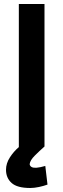

<svg xmlns="http://www.w3.org/2000/svg" viewBox="-20 -725 315 958"><path d="M202 -705H74V9Q49 30 29.5 60Q10 90 10 122Q10 163 38 188Q66 213 131 213Q151 213 174.5 208Q198 203 217 196L206 103Q193 107 182 109Q171 111 162 112Q131 114 128 94Q130 75 153.5 51.5Q177 28 202 6Z"/></svg>

Font: Repo DemiBold
Style: Regular
Weight: 600
Designer: Stefan Peev
Foundry: Context Ltd
Version: Version 1.502